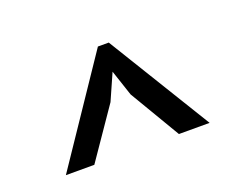

<svg xmlns="http://www.w3.org/2000/svg" viewBox="-58 -814 616 482"><g transform="rotate(-20 250.0 -573.0)"><path d="M234 -711H263L432 -435H350L270 -570L247 -639L216 -569L124 -435H48Z"/></g></svg>

Font: PTSans
Style: Regular
Weight: 400
Designer: A.Korolkova, O.Umpeleva, V.Yefimov
Foundry: ParaType Ltd
Version: Version 2.003W OFL